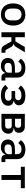

<svg xmlns="http://www.w3.org/2000/svg" viewBox="1810 -2378 580 4240"><g transform="rotate(90 2100.0 -258.0)"><path d="M300 12Q243 12 197.5 -7Q152 -26 120.5 -61Q89 -96 72 -146Q55 -196 55 -258Q55 -320 72 -370Q89 -420 120.5 -455Q152 -490 197.5 -509Q243 -528 300 -528Q357 -528 402.5 -509Q448 -490 479.5 -455Q511 -420 528 -370Q545 -320 545 -258Q545 -196 528 -146Q511 -96 479.5 -61Q448 -26 402.5 -7Q357 12 300 12ZM300 -74Q360 -74 395.5 -110.5Q431 -147 431 -219V-297Q431 -369 395.5 -405.5Q360 -442 300 -442Q240 -442 204.5 -405.5Q169 -369 169 -297V-219Q169 -147 204.5 -110.5Q240 -74 300 -74Z M692 -516H801V-308H894L1018 -516H1135L1020 -328Q1003 -299 987 -287Q971 -275 950 -270V-265Q974 -260 990 -247.5Q1006 -235 1023 -205L1088 -88H1144V0H1080Q1047 0 1023.5 -15.5Q1000 -31 980 -66L894 -220H801V0H692Z M1692 0Q1645 0 1621.5 -24Q1598 -48 1593 -87H1588Q1573 -40 1533.5 -14Q1494 12 1433 12Q1354 12 1307 -29.5Q1260 -71 1260 -144Q1260 -219 1315.5 -258.5Q1371 -298 1486 -298H1585V-338Q1585 -443 1474 -443Q1424 -443 1393 -423.5Q1362 -404 1341 -372L1276 -425Q1298 -467 1350 -497.5Q1402 -528 1484 -528Q1582 -528 1638 -481Q1694 -434 1694 -345V-86H1759V0ZM1464 -68Q1517 -68 1551 -92Q1585 -116 1585 -154V-229H1488Q1370 -229 1370 -158V-138Q1370 -103 1395 -85.5Q1420 -68 1464 -68Z M2086 12Q2002 12 1946 -14Q1890 -40 1857 -86L1927 -148Q1953 -112 1990.5 -93.5Q2028 -75 2085 -75Q2145 -75 2174 -95Q2203 -115 2203 -147V-157Q2203 -189 2183 -206Q2163 -223 2122 -223H1991V-303H2111Q2153 -303 2172.5 -319.5Q2192 -336 2192 -366V-376Q2192 -405 2167 -423Q2142 -441 2084 -441Q2030 -441 1995 -423.5Q1960 -406 1934 -373L1867 -427Q1904 -475 1956.5 -501.5Q2009 -528 2093 -528Q2197 -528 2251 -489.5Q2305 -451 2305 -388Q2305 -342 2278.5 -313Q2252 -284 2205 -273V-269Q2256 -261 2285.5 -229.5Q2315 -198 2315 -147Q2315 -75 2255 -31.5Q2195 12 2086 12Z M2495 -516H2772Q2839 -516 2876 -480.5Q2913 -445 2913 -386Q2913 -290 2808 -274V-269Q2872 -264 2902 -232.5Q2932 -201 2932 -150Q2932 -119 2921.5 -92Q2911 -65 2891 -44.5Q2871 -24 2841.5 -12Q2812 0 2775 0H2495ZM2752 -82Q2784 -82 2802 -97.5Q2820 -113 2820 -142V-166Q2820 -195 2802.5 -211Q2785 -227 2756 -227H2604V-82ZM2742 -300Q2769 -300 2785 -315Q2801 -330 2801 -356V-378Q2801 -404 2785 -419Q2769 -434 2742 -434H2604V-300Z M3492 0Q3445 0 3421.5 -24Q3398 -48 3393 -87H3388Q3373 -40 3333.5 -14Q3294 12 3233 12Q3154 12 3107 -29.5Q3060 -71 3060 -144Q3060 -219 3115.5 -258.5Q3171 -298 3286 -298H3385V-338Q3385 -443 3274 -443Q3224 -443 3193 -423.5Q3162 -404 3141 -372L3076 -425Q3098 -467 3150 -497.5Q3202 -528 3284 -528Q3382 -528 3438 -481Q3494 -434 3494 -345V-86H3559V0ZM3264 -68Q3317 -68 3351 -92Q3385 -116 3385 -154V-229H3288Q3170 -229 3170 -158V-138Q3170 -103 3195 -85.5Q3220 -68 3264 -68Z M3845 -428H3664V-516H4136V-428H3954V0H3845Z"/></g></svg>

Font: IBM Plex Mono Medium
Style: Regular
Weight: 500
Monospace: yes
Designer: Mike Abbink, Paul van der Laan, Pieter van Rosmalen
Foundry: Bold Monday
Version: Version 2.3